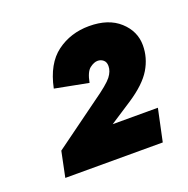

<svg xmlns="http://www.w3.org/2000/svg" viewBox="-70 -765 438 448"><g transform="rotate(-20 148.5 -541.0)"><path d="M134 -442 34 -447 148 -530Q185 -556 195 -569Q205 -582 205 -595Q205 -605 199 -610Q193 -615 185 -615Q176 -615 165.5 -607Q155 -599 150 -573L67 -589Q79 -647 113.5 -672.5Q148 -698 194 -698Q242 -698 269.5 -673Q297 -648 297 -613Q297 -582 280.5 -554.5Q264 -527 223 -500ZM21 -384 34 -447 66 -464H280L263 -384Z"/></g></svg>

Font: Radio Canada Big
Style: Bold Italic
Weight: 700
Italic angle: -12°
Designer: Étienne Aubert Bonn
Foundry: Coppers and Brasses
Version: Version 1.001